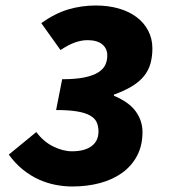

<svg xmlns="http://www.w3.org/2000/svg" viewBox="-20 -666 640 698"><path d="M242 12Q213 12 182 6Q151 0 121 -13.5Q91 -27 63 -49.5Q35 -72 12 -104L112 -186Q138 -151 173.5 -133.5Q209 -116 242 -116Q287 -116 312.5 -134.5Q338 -153 338 -188Q338 -207 331.5 -221.5Q325 -236 307.5 -246Q290 -256 260 -261Q230 -266 184 -266L206 -378Q255 -378 286.5 -384.5Q318 -391 336.5 -402.5Q355 -414 362.5 -429.5Q370 -445 370 -464Q370 -490 351.5 -505Q333 -520 298 -520Q277 -520 253.5 -512Q230 -504 200 -484L130 -582Q181 -618 229 -632Q277 -646 328 -646Q374 -646 412 -635Q450 -624 477 -603.5Q504 -583 519 -554Q534 -525 534 -490Q534 -460 527 -435Q520 -410 503.5 -389.5Q487 -369 460 -352.5Q433 -336 394 -322V-318Q449 -295 473.5 -261Q498 -227 498 -186Q498 -137 478.5 -100Q459 -63 424.5 -38Q390 -13 343.5 -0.5Q297 12 242 12Z"/></svg>

Font: Source Code Pro Black
Style: Italic
Weight: 900
Italic angle: -11°
Monospace: yes
Designer: Paul D. Hunt, Teo Tuominen
Foundry: Adobe Systems Incorporated
Version: Version 1.050;PS 1.000;hotconv 16.6.51;makeotf.lib2.5.65220